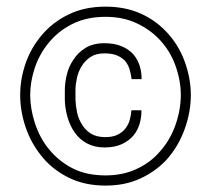

<svg xmlns="http://www.w3.org/2000/svg" viewBox="-20 -560 640 590"><path d="M414.6 -221.2H383.8Q382.8 -207 378.9 -192.4Q375 -177.7 365.7 -165.5Q356.9 -153.8 341.3 -146Q325.7 -138.2 300.8 -138.7Q277.3 -139.2 261.2 -148.4Q245.1 -157.7 234.9 -172.9Q221.2 -192.9 216.8 -214.6Q212.4 -236.3 211.9 -254.4V-283.2Q211.9 -299.3 216.1 -319.1Q220.2 -338.9 230.5 -356Q240.7 -373 257.6 -384.5Q274.4 -396 300.8 -396Q325.7 -396 341.3 -388.9Q356.9 -381.8 366.2 -370.6Q375 -358.9 378.9 -344.7Q382.8 -330.6 384.3 -316.9H415Q415.5 -337.4 409.4 -357.2Q403.3 -377 390.1 -392.6Q376.5 -408.2 354.2 -417.7Q332 -427.2 300.8 -427.2Q266.1 -427.2 242.4 -412.6Q218.8 -397.9 205.6 -376.5Q191.4 -356 185.3 -330.6Q179.2 -305.2 179.2 -282.7V-254.4Q179.2 -230.5 186.8 -202.4Q194.3 -174.3 210 -152.3Q224.6 -131.3 247.8 -119.1Q271 -106.9 300.8 -106.9Q332 -106.9 354 -116.9Q376 -127 390.1 -143.6Q403.3 -159.7 409.2 -180.2Q415 -200.7 414.6 -221.2ZM72.8 -268.1Q72.8 -308.6 86.7 -350.8Q100.6 -393.1 129.4 -428.2Q158.2 -463.9 201.9 -486.1Q245.6 -508.3 304.2 -508.3Q356.9 -508.3 397.9 -489.5Q439 -470.7 467.8 -440.9Q502.4 -405.3 519 -358.9Q535.6 -312.5 535.6 -268.1Q535.6 -222.2 518.6 -174.3Q501.5 -126.5 467.8 -90.3Q439.9 -59.1 398.2 -40Q356.4 -21 304.2 -21Q244.6 -21 201.7 -43.5Q158.7 -65.9 128.4 -104Q101.6 -137.7 87.2 -181.9Q72.8 -226.1 72.8 -268.1ZM42 -268.1Q42 -219.2 58.3 -170.4Q74.7 -121.6 106 -82.5Q137.7 -41.5 188 -15.6Q238.3 10.3 304.2 10.3Q363.8 10.3 410.2 -11Q456.5 -32.2 489.7 -66.9Q526.9 -107.4 546.6 -160.9Q566.4 -214.4 566.4 -268.1Q566.4 -319.8 547.1 -372.1Q527.8 -424.3 490.2 -463.4Q456.5 -499 409.9 -519.3Q363.3 -539.6 304.2 -539.6Q239.7 -539.6 190.4 -515.4Q141.1 -491.2 108.4 -452.1Q75.2 -413.1 58.6 -365Q42 -316.9 42 -268.1Z"/></svg>

Font: Roboto Mono ExtraLight
Style: Regular
Weight: 250
Monospace: yes
Designer: Google
Version: Version 3.000